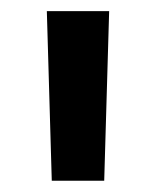

<svg xmlns="http://www.w3.org/2000/svg" viewBox="-20 -799 280 346"><path d="M176.7 -778.9 167.8 -473.3H73.3L64.4 -778.9Z"/></svg>

Font: Paperlogy 6 SemiBold
Style: Regular
Weight: 600
Designer: redesigned by Lee Juim, glyphs from Gmarket Sans & Montserrat
Foundry: PT&
Version: Version 1.001